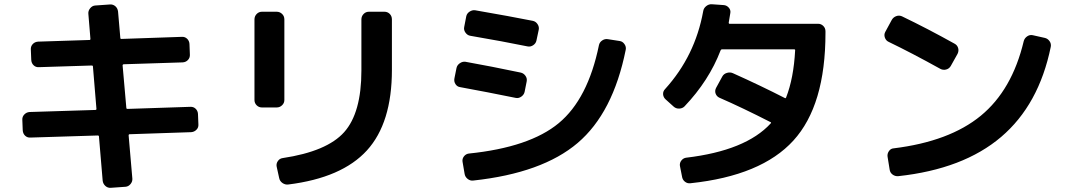

<svg xmlns="http://www.w3.org/2000/svg" viewBox="-20 -812 5040 903"><path d="M123 -165Q108.4 -164.1 98.1 -173.8Q87.9 -183.6 86.9 -199.2L85 -248Q84 -262.7 94.2 -273.4Q104.5 -284.2 119.1 -285.2L428.7 -294.9Q433.6 -294.9 433.6 -299.8L417 -500Q417 -503.9 411.1 -503.9L163.1 -496.1Q148.4 -495.1 138.2 -504.9Q127.9 -514.6 127 -530.3L125 -579.1Q124 -593.8 133.8 -604.5Q143.6 -615.2 159.2 -616.2L401.4 -624Q405.3 -624 405.3 -628.9L395.5 -748Q394.5 -761.7 404.3 -773.4Q414.1 -785.2 427.7 -786.1L497.1 -791Q511.7 -792 522.5 -782.7Q533.2 -773.4 535.2 -757.8L545.9 -633.8Q545.9 -628.9 550.8 -628.9L835 -638.7Q849.6 -639.6 859.9 -629.9Q870.1 -620.1 871.1 -605.5L873 -555.7Q874 -541 864.3 -530.3Q854.5 -519.5 838.9 -518.6L562.5 -509.8Q557.6 -509.8 556.6 -504.9L574.2 -304.7Q574.2 -299.8 580.1 -299.8L875 -309.6Q889.6 -310.5 899.9 -300.8Q910.2 -291 911.1 -276.4L913.1 -226.6Q914.1 -211.9 903.8 -201.7Q893.6 -191.4 878.9 -190.4L589.8 -180.7Q585 -180.7 585 -174.8L602.5 28.3Q603.5 42 593.8 53.7Q584 65.4 570.3 66.4L501 71.3Q486.3 72.3 475.6 62.5Q464.8 52.7 462.9 38.1L445.3 -170.9Q445.3 -174.8 439.5 -174.8Z M1714.8 -756.8H1788.1Q1802.7 -756.8 1813 -746.6Q1823.2 -736.3 1823.2 -720.7V-483.4Q1823.2 -233.4 1705.6 -104.5Q1587.9 24.4 1335.9 55.7Q1321.3 57.6 1308.6 48.8Q1295.9 40 1293 25.4L1281.2 -28.3Q1278.3 -42 1286.6 -54.2Q1294.9 -66.4 1308.6 -68.4Q1517.6 -99.6 1598.6 -190.4Q1679.7 -281.2 1679.7 -480.5V-720.7Q1679.7 -735.4 1689.9 -746.1Q1700.2 -756.8 1714.8 -756.8ZM1211.9 -306.6Q1197.3 -306.6 1187 -316.9Q1176.8 -327.1 1176.8 -341.8V-720.7Q1176.8 -735.4 1187 -746.1Q1197.3 -756.8 1211.9 -756.8H1281.2Q1295.9 -756.8 1306.6 -746.6Q1317.4 -736.3 1317.4 -720.7V-341.8Q1317.4 -327.1 1306.6 -316.9Q1295.9 -306.6 1281.2 -306.6Z M2894.5 -619.1Q2908.2 -617.2 2917 -604.5Q2925.8 -591.8 2922.9 -578.1Q2863.3 -281.2 2696.8 -139.6Q2530.3 2 2206.1 37.1Q2191.4 39.1 2179.2 29.3Q2167 19.5 2165 4.9L2155.3 -51.8Q2153.3 -65.4 2162.1 -76.7Q2170.9 -87.9 2184.6 -89.8Q2470.7 -119.1 2607.9 -232.9Q2745.1 -346.7 2796.9 -599.6Q2799.8 -613.3 2812 -621.6Q2824.2 -629.9 2837.9 -627.9ZM2143.6 -402.3Q2129.9 -404.3 2122.1 -416.5Q2114.3 -428.7 2117.2 -443.4L2127 -492.2Q2129.9 -505.9 2142.6 -514.6Q2155.3 -523.4 2168.9 -521.5Q2289.1 -500 2428.7 -470.7Q2442.4 -467.8 2451.2 -455.6Q2460 -443.4 2457 -428.7L2447.3 -379.9Q2444.3 -366.2 2431.6 -357.4Q2418.9 -348.6 2405.3 -351.6Q2271.5 -378.9 2143.6 -402.3ZM2502.9 -621.1Q2500 -607.4 2487.3 -599.1Q2474.6 -590.8 2460.9 -593.8Q2346.7 -617.2 2192.4 -643.6Q2178.7 -645.5 2169.4 -658.2Q2160.2 -670.9 2163.1 -684.6L2172.9 -735.4Q2175.8 -749 2188.5 -757.3Q2201.2 -765.6 2214.8 -763.7Q2383.8 -734.4 2486.3 -713.9Q2500 -710.9 2508.3 -698.2Q2516.6 -685.5 2513.7 -671.9Z M3148.4 -310.5 3110.4 -344.7Q3099.6 -354.5 3098.6 -368.7Q3097.7 -382.8 3108.4 -393.6Q3249 -548.8 3287.1 -758.8Q3289.1 -773.4 3301.3 -783.2Q3313.5 -793 3328.1 -792L3383.8 -788.1Q3397.5 -787.1 3407.2 -776.4Q3417 -765.6 3415 -752Q3413.1 -739.3 3407.2 -705.1Q3407.2 -700.2 3411.1 -700.2H3827.1Q3841.8 -700.2 3852.1 -689.9Q3862.3 -679.7 3862.3 -665V-657.2Q3862.3 -316.4 3711.4 -150.9Q3560.5 14.6 3227.5 49.8Q3212.9 51.8 3201.2 42.5Q3189.5 33.2 3187.5 17.6L3177.7 -32.2Q3175.8 -45.9 3184.6 -57.1Q3193.4 -68.4 3207 -70.3Q3487.3 -103.5 3604.5 -231.4Q3608.4 -235.4 3604.5 -237.3Q3470.7 -305.7 3363.3 -352.5Q3350.6 -358.4 3345.7 -371.6Q3340.8 -384.8 3347.7 -398.4L3377 -452.1Q3383.8 -464.8 3398.9 -469.2Q3414.1 -473.6 3426.8 -467.8Q3557.6 -409.2 3671.9 -350.6Q3674.8 -348.6 3676.8 -352.5Q3712.9 -444.3 3719.7 -576.2Q3719.7 -580.1 3714.8 -580.1H3376Q3371.1 -580.1 3369.1 -575.2Q3314.5 -432.6 3199.2 -311.5Q3189.5 -301.8 3174.3 -301.3Q3159.2 -300.8 3148.4 -310.5Z M4159.2 -615.2Q4146.5 -621.1 4141.6 -635.3Q4136.7 -649.4 4143.6 -662.1L4173.8 -717.8Q4180.7 -730.5 4194.3 -735.8Q4208 -741.2 4221.7 -735.4Q4341.8 -677.7 4469.7 -606.4Q4482.4 -599.6 4486.3 -585.9Q4490.2 -572.3 4483.4 -558.6L4451.2 -501Q4443.4 -488.3 4429.2 -484.9Q4415 -481.4 4402.3 -488.3Q4266.6 -563.5 4159.2 -615.2ZM4893.6 -633.8Q4907.2 -630.9 4916 -618.7Q4924.8 -606.4 4921.9 -591.8Q4866.2 -319.3 4688.5 -168Q4510.7 -16.6 4204.1 16.6Q4189.5 17.6 4177.7 8.8Q4166 0 4164.1 -14.6L4154.3 -75.2Q4152.3 -88.9 4160.6 -101.1Q4168.9 -113.3 4182.6 -114.3Q4445.3 -146.5 4592.8 -267.6Q4740.2 -388.7 4794.9 -619.1Q4798.8 -632.8 4811 -641.1Q4823.2 -649.4 4836.9 -646.5Z"/></svg>

Font: Rounded-L Mgen+ 1m bold
Style: Bold
Weight: 700
Designer: [Source Han Sans]
Ryoko NISHIZUKA  (kana & ideographs); Paul D. Hunt (Latin, Greek & Cyrillic); Wenlong ZHANG  (bopomofo
Version: Version 1.059.20150602